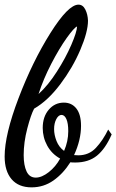

<svg xmlns="http://www.w3.org/2000/svg" viewBox="-31 -734 501 827"><path d="M-11 -60Q-11 -154 49 -311.5Q109 -469 186 -591.5Q263 -714 307 -714Q326 -714 336.5 -693Q347 -672 348 -645Q348 -597 315 -519.5Q282 -442 228.5 -371Q175 -300 116 -266Q102 -240 86.5 -180.5Q71 -121 71 -66Q71 -22 83.5 4.5Q96 31 123 31Q149 31 179 7.5Q209 -16 228 -51Q192 -71 172.5 -106.5Q153 -142 153 -183Q153 -231 179 -261.5Q205 -292 244 -292Q278 -292 298 -266.5Q318 -241 318 -192Q318 -131 288 -66L306 -65Q352 -65 382 -97Q412 -129 435 -176L450 -155Q423 -93 386.5 -63.5Q350 -34 293 -34Q279 -34 272 -35Q241 14 199 43.5Q157 73 105 73Q49 73 19 38Q-11 3 -11 -60ZM301 -620Q288 -615 256 -570Q224 -525 190 -459.5Q156 -394 135 -329Q176 -366 214 -425.5Q252 -485 276 -540.5Q300 -596 301 -620ZM263 -169Q263 -203 255 -221Q247 -239 234 -239Q221 -239 211.5 -221Q202 -203 202 -178Q202 -153 212.5 -126.5Q223 -100 245 -84Q263 -125 263 -169Z"/></svg>

Font: Dancing Script
Style: Bold
Weight: 700
Designer: Pablo Impallari
Foundry: Pablo Impallari
Version: Version 2.000